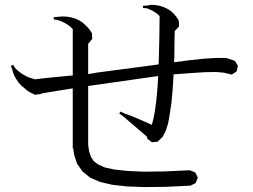

<svg xmlns="http://www.w3.org/2000/svg" viewBox="-20 -803 1040 790"><path d="M573.2 -33.2 500 -36.1 440.4 -43 390.6 -54.7 350.6 -72.3 319.3 -97.7 296.9 -129.9 285.2 -166 281.2 -192.4H279.3V-439.5L170.9 -421.9L149.4 -418L147.5 -416L124 -413.1H121.1V-415L107.4 -420.9L92.8 -429.7L80.1 -440.4L68.4 -450.2L56.6 -462.9L47.9 -475.6L40 -489.3L34.2 -502.9L30.3 -517.6L24.4 -532.2L34.2 -536.1L41 -524.4L51.8 -513.7L61.5 -505.9L72.3 -498L83 -492.2L93.8 -486.3L105.5 -482.4L124 -476.6L163.1 -481.4L273.4 -492.2H279.3V-680.7L281.2 -679.7L279.3 -682.6L270.5 -692.4L259.8 -700.2L248 -708L233.4 -714.8L217.8 -720.7L201.2 -722.7V-732.4L238.3 -735.4L255.9 -734.4L273.4 -731.4L290 -726.6L306.6 -718.8L321.3 -709L335 -696.3L347.7 -682.6L358.4 -666L359.4 -642.6L343.8 -624H342.8V-498L376 -503.9L612.3 -535.2L632.8 -538.1L633.8 -571.3L635.7 -651.4L636.7 -736.3L632.8 -741.2L623 -749L612.3 -755.9L599.6 -762.7L585 -768.6L568.4 -770.5V-779.3L585.9 -780.3L603.5 -783.2L620.1 -782.2L636.7 -779.3L652.3 -774.4L667 -767.6L681.6 -758.8L694.3 -747.1L706.1 -733.4L715.8 -717.8L716.8 -694.3L700.2 -676.8H699.2L698.2 -650.4L697.3 -570.3L696.3 -546.9L755.9 -554.7L817.4 -561.5L869.1 -564.5H910.2L946.3 -552.7L959 -532.2L953.1 -508.8L933.6 -496.1L909.2 -502L901.4 -503.9L869.1 -506.8L821.3 -505.9L761.7 -502L694.3 -497.1L690.4 -435.5L685.5 -380.9L678.7 -335L671.9 -295.9L662.1 -264.6L649.4 -240.2L627.9 -219.7L604.5 -217.8L585.9 -232.4L585 -240.2L489.3 -322.3L470.7 -335.9L475.6 -343.8L497.1 -334L517.6 -327.1L554.7 -311.5L587.9 -296.9L603.5 -290L604.5 -289.1L610.4 -310.5L617.2 -344.7L623 -387.7L627.9 -440.4L630.9 -490.2L342.8 -449.2V-207L346.7 -179.7L354.5 -157.2L365.2 -140.6L382.8 -127L410.2 -114.3L450.2 -105.5L504.9 -99.6L573.2 -96.7L658.2 -97.7L760.7 -102.5L783.2 -93.8L793.9 -72.3L785.2 -49.8L763.7 -39.1L660.2 -34.2Z"/></svg>

Font: Kurinto Seri
Style: Regular
Weight: 400
Designer: Kurinto was developed by Clint Goss from a range of fonts that are compatible with the SIL Open Font License Version 1.1
Foundry: Clinton F. Goss
Version: Version 2.196; July 25, 2020